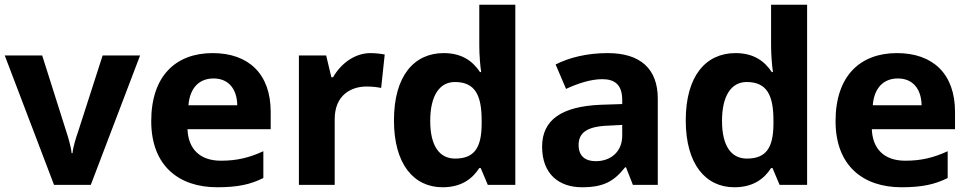

<svg xmlns="http://www.w3.org/2000/svg" viewBox="-20 -780 4095 810"><path d="M208 0H363L571 -546H413L309 -223C301 -200 288 -160 286 -134H282C280 -160 267 -203 260 -224L158 -546H0Z M877 -556C722 -556 618 -460 618 -269C618 -80 735 10 896 10C983 10 1037 -2 1091 -29V-142C1032 -115 980 -102 912 -102C822 -102 774 -153 771 -235H1122V-308C1122 -468 1029 -556 877 -556ZM881 -449C947 -449 980 -401 981 -336H775C781 -410 821 -449 881 -449Z M1543 -556C1475 -556 1417 -510 1385 -454H1378L1356 -546H1241V0H1392V-277C1392 -381 1464 -415 1526 -415C1554 -415 1573 -412 1588 -409L1603 -550C1589 -553 1563 -556 1543 -556Z M1847 10C1927 10 1973 -26 2002 -71H2008L2038 0H2154V-760H2002V-586C2002 -550 2006 -500 2010 -476H2005C1975 -521 1930 -556 1852 -556C1727 -556 1642 -460 1642 -272C1642 -87 1726 10 1847 10ZM1900 -111C1834 -111 1795 -164 1795 -270C1795 -376 1834 -434 1899 -434C1986 -434 2012 -376 2012 -271V-255C2011 -158 1982 -111 1900 -111Z M2544 -556C2456 -556 2381 -537 2324 -508L2368 -405C2418 -428 2472 -446 2521 -446C2573 -446 2605 -423 2605 -358V-341L2514 -338C2350 -331 2267 -275 2267 -161C2267 -45 2339 10 2435 10C2527 10 2570 -15 2617 -74H2621L2650 0H2755V-364C2755 -491 2680 -556 2544 -556ZM2548 -250 2605 -253V-208C2605 -139 2556 -100 2493 -100C2450 -100 2421 -121 2421 -168C2421 -218 2453 -247 2548 -250Z M3078 10C3158 10 3204 -26 3233 -71H3239L3269 0H3385V-760H3233V-586C3233 -550 3237 -500 3241 -476H3236C3206 -521 3161 -556 3083 -556C2958 -556 2873 -460 2873 -272C2873 -87 2957 10 3078 10ZM3131 -111C3065 -111 3026 -164 3026 -270C3026 -376 3065 -434 3130 -434C3217 -434 3243 -376 3243 -271V-255C3242 -158 3213 -111 3131 -111Z M3764 -556C3609 -556 3505 -460 3505 -269C3505 -80 3622 10 3783 10C3870 10 3924 -2 3978 -29V-142C3919 -115 3867 -102 3799 -102C3709 -102 3661 -153 3658 -235H4009V-308C4009 -468 3916 -556 3764 -556ZM3768 -449C3834 -449 3867 -401 3868 -336H3662C3668 -410 3708 -449 3768 -449Z"/></svg>

Font: Noto Sans Canadian Aboriginal
Style: Bold
Weight: 700
Designer: Monotype Design Team, Typotheque's Kevin King
Foundry: Monotype Imaging Inc.
Version: Version 2.004